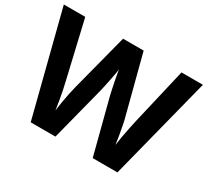

<svg xmlns="http://www.w3.org/2000/svg" viewBox="-141 -935 1249 1156"><g transform="rotate(30 483.5 -357.0)"><path d="M967 -714 785 0H613L516 -375Q513 -386 508.5 -408Q504 -430 498.5 -456Q493 -482 489 -505.5Q485 -529 483 -542Q482 -529 477.5 -505.5Q473 -482 468 -456.5Q463 -431 458 -408.5Q453 -386 450 -374L354 0H182L0 -714H149L240 -324Q246 -301 253 -266Q260 -231 266 -196Q272 -161 275 -137Q278 -162 284 -196.5Q290 -231 296.5 -263.5Q303 -296 308 -314L412 -714H555L659 -314Q664 -297 670.5 -264Q677 -231 683 -196Q689 -161 692 -137Q695 -162 701 -196.5Q707 -231 714.5 -266Q722 -301 727 -324L818 -714Z"/></g></svg>

Font: Noto IKEA Latin
Style: Bold
Weight: 700
Designer: Monotype Design Team
Foundry: Monotype Imaging Inc.
Version: Version 1.0